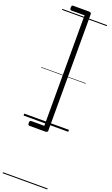

<svg xmlns="http://www.w3.org/2000/svg" viewBox="-315 -1227 1095 1878"><g transform="rotate(20 232.5 -287.5)"><path d="M72 50Q72 36 76 30.5Q80 25 88 25H225V-1125H88Q80 -1125 76 -1130.5Q72 -1136 72 -1150Q72 -1164 76 -1169.5Q80 -1175 88 -1175H251Q278 -1175 278 -1156V56Q278 75 251 75H88Q80 75 76 69.5Q72 64 72 50ZM0 590H465V600H0ZM0 -20H465V0H0ZM0 -505H465V-500H0ZM0 -1110H465V-1100H0Z"/></g></svg>

Font: Playwrite FR Moderne Guides
Style: Regular
Weight: 400
Designer: Veronika Burian, José Scaglione
Foundry: TypeTogether
Version: Version 1.003